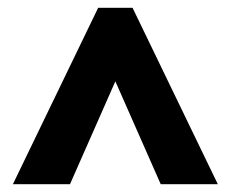

<svg xmlns="http://www.w3.org/2000/svg" viewBox="-20 -737 590 491"><path d="M231 -717 13 -266H159L275 -529L391 -266H537L319 -717Z"/></svg>

Font: Noto Sans Devanagari SemiCondensed Black
Style: Regular
Weight: 900
Width: 4
Designer: Jelle Bosma - Monotype Design Team
Foundry: Monotype Imaging Inc.
Version: Version 2.004